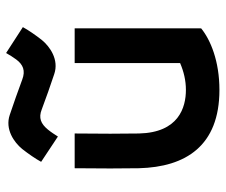

<svg xmlns="http://www.w3.org/2000/svg" viewBox="-75 -650 740 630"><g transform="rotate(-90 295.0 -335.0)"><path d="M517 -45 516 -46H517V-460H403V-114C375 -102 346 -95 315 -95C257 -95 175 -119 172 -249C171 -302 171 -377 172 -460H58C57 -377 57 -302 58 -249C62 -96 131 15 315 15C409 15 479 -14 517 -45ZM79 -570 162 -515C169 -526 176 -537 185 -548C204 -571 223 -579 251 -568C291 -553 328 -540 367 -527C414 -511 457 -541 479 -568C494 -587 512 -613 521 -630L436 -685C430 -674 423 -663 415 -652C398 -629 378 -621 349 -632C311 -646 272 -660 233 -673C186 -689 143 -659 121 -632C106 -613 88 -587 79 -570Z"/></g></svg>

Font: KT Kiyosuna Sans Bold
Style: Regular
Weight: 700
Designer: [Zen Kaku Gothic] Yoshimichi Ohira
Version: Version 1.010;Glyphs 3.1.2 (3151)